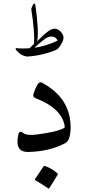

<svg xmlns="http://www.w3.org/2000/svg" viewBox="-20 -859 490 1093"><path d="M170 -322Q178 -347 185.5 -362.5Q193 -378 199 -385Q208 -395 222 -387Q354 -314 377 -190Q383 -156 382 -125Q381 -94 372 -68Q366 -53 351 -44Q304 -19 251 -7Q198 5 141 6Q61 8 85 -96Q88 -107 97 -109Q104 -109 112 -102Q132 -86 187 -93Q307 -108 346 -131Q349 -133 348 -143Q330 -243 185 -299Q165 -307 170 -322ZM172 -838Q180 -843 182 -826Q192 -754 194.5 -703.5Q197 -653 192 -624Q208 -641 223 -655Q238 -669 253 -680Q282 -702 305 -693Q329 -683 339 -658Q350 -631 312 -584Q305 -574 249 -557Q192 -540 133 -537Q106 -542 90 -556Q72 -572 70 -578Q67 -586 72 -585Q91 -583 110 -583Q129 -583 148 -584L174 -610Q176 -645 172 -694.5Q168 -744 158 -806Q158 -808 159 -811.5Q160 -815 163 -822Q170 -837 172 -838ZM252 -647Q243 -643 224 -628.5Q205 -614 176 -587Q242 -596 308 -628Q292 -661 252 -647ZM228 88Q230 85 236 86Q276 100 307 128Q311 132 308 136L261 212Q258 217 251 211Q247 208 230 197Q213 186 181 167Q176 164 179 161Z"/></svg>

Font: Amiri
Style: Regular
Weight: 400
Designer: Khaled Hosny
Version: Version 0.114